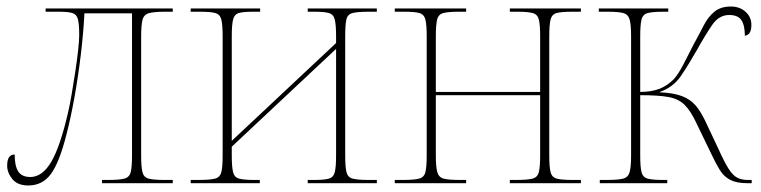

<svg xmlns="http://www.w3.org/2000/svg" viewBox="-20 -562 2336 589"><path d="M67 7Q34 7 18 -12.5Q2 -32 2 -54Q2 -88 25 -88Q25 -53 36 -36Q47 -19 73 -19Q110 -19 137.5 -66Q165 -113 189 -218Q194 -239 199.5 -271Q205 -303 210.5 -339Q216 -375 219.5 -406Q223 -437 223 -455Q223 -488 219 -503Q215 -518 202 -522Q189 -526 162 -526H120V-536H510V-526H486Q452 -526 436.5 -521.5Q421 -517 417 -500.5Q413 -484 413 -448V-85Q413 -50 417 -34Q421 -18 436 -14Q451 -10 484 -10H510V0H293V-10H312Q346 -10 361.5 -14Q377 -18 381 -34Q385 -50 385 -85V-521H239Q236 -462 228 -395Q220 -328 208.5 -264Q197 -200 184 -150Q162 -63 136 -28Q110 7 67 7Z M565 0V-10H590Q624 -10 639.5 -14Q655 -18 659 -34Q663 -50 663 -85V-451Q663 -486 659 -502Q655 -518 640.5 -522Q626 -526 594 -526H565V-536H778V-526H756Q726 -526 712.5 -522Q699 -518 695 -502Q691 -486 691 -451V-130L1011 -430V-451Q1011 -486 1007 -502Q1003 -518 989 -522Q975 -526 946 -526H924V-536H1136V-526H1111Q1077 -526 1061.5 -522Q1046 -518 1042.5 -502Q1039 -486 1039 -451V-84Q1039 -49 1043 -33.5Q1047 -18 1062 -14Q1077 -10 1111 -10H1136V0H924V-10H945Q975 -10 989 -14Q1003 -18 1007 -34Q1011 -50 1011 -85V-412L691 -112V-85Q691 -50 695 -34Q699 -18 713.5 -14Q728 -10 759 -10H777V0Z M1191 0V-10H1216Q1250 -10 1265.5 -14Q1281 -18 1285 -34Q1289 -50 1289 -85V-451Q1289 -486 1285 -502Q1281 -518 1266.5 -522Q1252 -526 1222 -526H1191V-536H1410V-526H1388Q1355 -526 1340 -522Q1325 -518 1321 -502Q1317 -486 1317 -451V-280H1637V-451Q1637 -486 1633 -502Q1629 -518 1614 -522Q1599 -526 1567 -526H1544V-536H1762V-526H1735Q1702 -526 1687.5 -522Q1673 -518 1669 -502Q1665 -486 1665 -451V-85Q1665 -50 1669 -34Q1673 -18 1688 -14Q1703 -10 1737 -10H1762V0H1544V-10H1564Q1598 -10 1613.5 -14Q1629 -18 1633 -34Q1637 -50 1637 -85V-270H1317V-85Q1317 -50 1321.5 -34Q1326 -18 1341 -14Q1356 -10 1390 -10H1410V0Z M1820 0V-10H1842Q1876 -10 1891.5 -14Q1907 -18 1911.5 -34Q1916 -50 1916 -84V-451Q1916 -486 1911.5 -502Q1907 -518 1892 -522Q1877 -526 1844 -526H1817V-536H2030V-526H2016Q1982 -526 1967 -522Q1952 -518 1948 -502Q1944 -486 1944 -451V-280Q1977 -280 2001.5 -289Q2026 -298 2047 -319Q2061 -335 2075.5 -362.5Q2090 -390 2108 -426Q2125 -457 2138.5 -483.5Q2152 -510 2171.5 -526Q2191 -542 2222 -542Q2249 -542 2267 -526Q2285 -510 2285 -486Q2285 -472 2281 -463.5Q2277 -455 2265 -452Q2265 -484 2254.5 -500Q2244 -516 2217 -516Q2186 -516 2165.5 -486.5Q2145 -457 2117 -407Q2092 -363 2068.5 -328.5Q2045 -294 2002 -279Q2047 -277 2072.5 -267Q2098 -257 2113.5 -239Q2129 -221 2143 -192L2184 -105Q2202 -65 2215 -44.5Q2228 -24 2241.5 -17Q2255 -10 2274 -10H2286V0H2273Q2240 0 2220.5 -10Q2201 -20 2188.5 -40Q2176 -60 2162 -90L2117 -183Q2099 -222 2080 -240.5Q2061 -259 2030 -264.5Q1999 -270 1944 -270V-85Q1944 -50 1948 -34Q1952 -18 1967 -14Q1982 -10 2014 -10H2027V0Z"/></svg>

Font: Noto Serif Display SemiCondensed Thin
Style: Regular
Weight: 100
Width: 4
Designer: Monotype Design Team
Foundry: Monotype Imaging Inc.
Version: Version 2.009